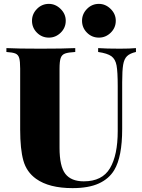

<svg xmlns="http://www.w3.org/2000/svg" viewBox="-20 -956 733 990"><path d="M681 -688Q650 -681 635 -666.5Q620 -652 615 -622Q610 -592 610 -532V-291Q610 -147 569 -79Q542 -34 489.5 -10Q437 14 354 14Q233 14 166 -34Q117 -69 100.5 -128Q84 -187 84 -288V-602Q84 -640 79 -657Q74 -674 59.5 -680Q45 -686 13 -688V-708Q70 -705 189 -705Q307 -705 368 -708V-688Q332 -686 315.5 -680Q299 -674 293 -657Q287 -640 287 -602V-194Q287 -98 317 -59.5Q347 -21 412 -21Q507 -21 547 -88.5Q587 -156 587 -280V-512Q587 -586 581 -618.5Q575 -651 554.5 -666Q534 -681 486 -688V-708Q527 -705 598 -705Q651 -705 681 -708ZM319 -849Q319 -813 293 -787.5Q267 -762 232 -762Q196 -762 170.5 -787.5Q145 -813 145 -849Q145 -884 170.5 -910Q196 -936 232 -936Q266 -936 292.5 -910Q319 -884 319 -849ZM577 -849Q577 -813 551 -787.5Q525 -762 490 -762Q454 -762 428.5 -787.5Q403 -813 403 -849Q403 -884 428.5 -910Q454 -936 490 -936Q524 -936 550.5 -910Q577 -884 577 -849Z"/></svg>

Font: Playfair Display SC Black
Style: Regular
Weight: 900
Designer: Claus Eggers Sørensen
Foundry: Claus Eggers Sørensen
Version: Version 1.200; ttfautohint (v1.6)